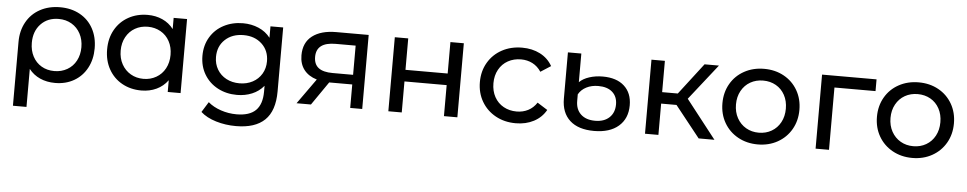

<svg xmlns="http://www.w3.org/2000/svg" viewBox="-41 -852 6892 1369"><g transform="rotate(5 3405.5 -167.5)"><path d="M615 -264Q615 -185 582 -123.5Q549 -62 490 -28Q431 6 355 6Q295 6 247 -15.5Q199 -37 167 -78V194H70V-263Q70 -343 104.5 -405Q139 -467 201.5 -501Q264 -535 345 -535Q425 -535 486.5 -501Q548 -467 581.5 -405.5Q615 -344 615 -264ZM520 -264Q520 -318 497.5 -360.5Q475 -403 434.5 -427Q394 -451 342 -451Q263 -451 214 -399.5Q165 -348 165 -265Q165 -210 187.5 -167.5Q210 -125 250 -101.5Q290 -78 342 -78Q393 -78 434 -101.5Q475 -125 497.5 -167.5Q520 -210 520 -264Z M1253 -530V0H1161V-84Q1129 -40 1080 -17Q1031 6 972 6Q895 6 834 -28Q773 -62 738.5 -123.5Q704 -185 704 -265Q704 -345 738.5 -406Q773 -467 834 -501Q895 -535 972 -535Q1029 -535 1077 -513.5Q1125 -492 1157 -450V-530ZM1158 -265Q1158 -320 1135 -362.5Q1112 -405 1071 -428Q1030 -451 980 -451Q929 -451 888.5 -428Q848 -405 824.5 -362.5Q801 -320 801 -265Q801 -210 824.5 -167.5Q848 -125 888.5 -101.5Q929 -78 980 -78Q1030 -78 1071 -101.5Q1112 -125 1135 -167.5Q1158 -210 1158 -265Z M1941 -530V-72Q1941 67 1872 133.5Q1803 200 1666 200Q1591 200 1523 179.5Q1455 159 1413 121L1459 47Q1496 79 1550.5 97.5Q1605 116 1663 116Q1756 116 1800.5 72Q1845 28 1845 -62V-104Q1811 -63 1761.5 -42.5Q1712 -22 1654 -22Q1578 -22 1516.5 -54.5Q1455 -87 1420 -145.5Q1385 -204 1385 -279Q1385 -354 1420 -412.5Q1455 -471 1516.5 -503Q1578 -535 1654 -535Q1714 -535 1765.5 -513Q1817 -491 1850 -448V-530ZM1847 -279Q1847 -356 1796 -403.5Q1745 -451 1665 -451Q1584 -451 1533 -403.5Q1482 -356 1482 -279Q1482 -229 1505.5 -189.5Q1529 -150 1570.5 -128Q1612 -106 1665 -106Q1717 -106 1758.5 -128Q1800 -150 1823.5 -189.5Q1847 -229 1847 -279Z M2553 -530V0H2467V-168H2313H2302L2186 0H2083L2212 -181Q2152 -199 2120 -240.5Q2088 -282 2088 -344Q2088 -435 2150 -482.5Q2212 -530 2321 -530ZM2320 -237H2467V-446H2324Q2186 -446 2186 -341Q2186 -288 2219.5 -262.5Q2253 -237 2320 -237Z M2740 -530H2836V-305H3138V-530H3234V0H3138V-222H2836V0H2740Z M3372 -265Q3372 -343 3408 -404.5Q3444 -466 3507.5 -500.5Q3571 -535 3652 -535Q3724 -535 3780.5 -506Q3837 -477 3868 -422L3795 -375Q3770 -413 3733 -432Q3696 -451 3651 -451Q3599 -451 3557.5 -428Q3516 -405 3492.5 -362.5Q3469 -320 3469 -265Q3469 -209 3492.5 -166.5Q3516 -124 3557.5 -101Q3599 -78 3651 -78Q3696 -78 3733 -97Q3770 -116 3795 -154L3868 -108Q3837 -53 3780.5 -23.5Q3724 6 3652 6Q3571 6 3507.5 -29Q3444 -64 3408 -125.5Q3372 -187 3372 -265Z M3979 -199V-530H4075V-325Q4101 -351 4145.5 -365.5Q4190 -380 4242 -380Q4341 -380 4396 -330Q4451 -280 4451 -192Q4451 -97 4388 -42.5Q4325 12 4213 12Q4100 12 4039.5 -43Q3979 -98 3979 -199ZM4353 -190Q4353 -246 4317 -278Q4281 -310 4216 -310Q4168 -310 4131 -291Q4094 -272 4075 -238V-191Q4075 -130 4112 -95.5Q4149 -61 4214 -61Q4279 -61 4316 -96Q4353 -131 4353 -190Z M4783 -224H4673V0H4577V-530H4673V-306H4785L4957 -530H5060L4859 -275L5074 0H4961Z M5108 -265Q5108 -343 5143.5 -404.5Q5179 -466 5242 -500.5Q5305 -535 5384 -535Q5463 -535 5525.5 -500.5Q5588 -466 5623.5 -404.5Q5659 -343 5659 -265Q5659 -187 5623.5 -125.5Q5588 -64 5525.5 -29Q5463 6 5384 6Q5305 6 5242 -29Q5179 -64 5143.5 -125.5Q5108 -187 5108 -265ZM5562 -265Q5562 -320 5539 -362.5Q5516 -405 5475.5 -428Q5435 -451 5384 -451Q5333 -451 5292.5 -428Q5252 -405 5228.5 -362.5Q5205 -320 5205 -265Q5205 -210 5228.5 -167.5Q5252 -125 5292.5 -101.5Q5333 -78 5384 -78Q5435 -78 5475.5 -101.5Q5516 -125 5539 -167.5Q5562 -210 5562 -265Z M6188 -446H5894V0H5798V-530H6188Z M6214 -265Q6214 -343 6249.5 -404.5Q6285 -466 6348 -500.5Q6411 -535 6490 -535Q6569 -535 6631.5 -500.5Q6694 -466 6729.5 -404.5Q6765 -343 6765 -265Q6765 -187 6729.5 -125.5Q6694 -64 6631.5 -29Q6569 6 6490 6Q6411 6 6348 -29Q6285 -64 6249.5 -125.5Q6214 -187 6214 -265ZM6668 -265Q6668 -320 6645 -362.5Q6622 -405 6581.5 -428Q6541 -451 6490 -451Q6439 -451 6398.5 -428Q6358 -405 6334.5 -362.5Q6311 -320 6311 -265Q6311 -210 6334.5 -167.5Q6358 -125 6398.5 -101.5Q6439 -78 6490 -78Q6541 -78 6581.5 -101.5Q6622 -125 6645 -167.5Q6668 -210 6668 -265Z"/></g></svg>

Font: Montserrat Alternates Medium
Style: Regular
Weight: 500
Designer: Julieta Ulanovsky
Foundry: Julieta Ulanovsky
Version: Version 7.200